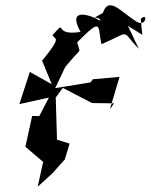

<svg xmlns="http://www.w3.org/2000/svg" viewBox="-20 -674 576 734"><path d="M518 -601C547 -632 540 -565 499 -593C435 -636 395 -688 373 -624C313 -591 359 -620 364 -594C329 -616 233 -650 288 -552C177 -534 241 -607 181 -540C188 -520 221 -540 141 -442L178 -352L94 -399L54 -276L167 -301L130 -230L103 -231L77 -113L145 -55L124 40L182 -13L228 -65L246 -125L198 -140L193 -301L220 -338L332 -280L416 -279L400 -256L437 -380L335 -371L326 -359L191 -337L229 -417C297 -502 287 -462 275 -512C374 -612 352 -574 368 -505C488 -557 439 -559 511 -487L469 -575L524 -541Z"/></svg>

Font: Charger Distortion
Style: 2It
Weight: 400
Designer: Jasper
Foundry: Cannot Into Space Fonts
Version: Version 0.98